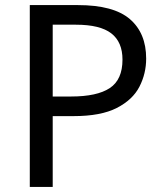

<svg xmlns="http://www.w3.org/2000/svg" viewBox="-20 -734 645 754"><path d="M286 -714Q426 -714 490 -659Q554 -604 554 -504Q554 -445 527.5 -393.5Q501 -342 438.5 -310Q376 -278 269 -278H187V0H97V-714ZM278 -637H187V-355H259Q361 -355 411 -388Q461 -421 461 -500Q461 -569 417 -603Q373 -637 278 -637Z"/></svg>

Font: Noto Sans Old Hungarian
Style: Regular
Weight: 400
Designer: Monotype Design Team
Foundry: Monotype Imaging Inc.
Version: Version 2.005; ttfautohint (v1.8.4.7-5d5b)